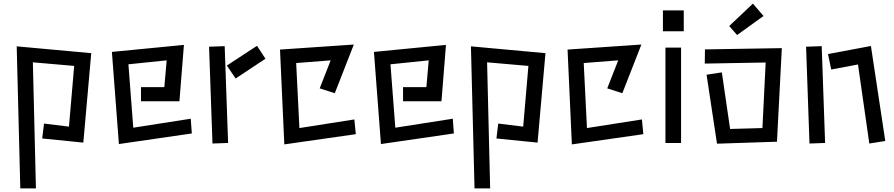

<svg xmlns="http://www.w3.org/2000/svg" viewBox="-20 -775 4978 1069"><path d="M225 -87 364 -70 393 -408 163 -428 180 274H93L73 -517L488 -479L444 19L215 -4Z M603 -486 1004 -525 979 -211H765V-290H895L908 -439L695 -417L722 -64L1042 -114L1048 -32L642 27Z M1243 -410 1411 -520 1458 -448 1292 -338ZM1144 -515 1231 -518 1250 21 1163 24Z M1539 -499 1950 -527 1844 -256 1760 -283 1821 -439 1629 -424 1647 -62 1953 -110 1961 -28 1563 29Z M2062 -486 2463 -525 2438 -211H2224V-290H2354L2367 -439L2154 -417L2181 -64L2501 -114L2507 -32L2101 27Z M2754 -87 2893 -70 2922 -408 2692 -428 2709 274H2622L2602 -517L3017 -479L2973 19L2744 -4Z M3140 -499 3551 -527 3445 -256 3361 -283 3422 -439 3230 -424 3248 -62 3554 -110 3562 -28 3164 29Z M3671 -717H3787V-601H3671ZM3685 -510H3772V21H3685Z M4040 -630 4172 -755 4231 -686 4084 -580ZM3914 -359 3999 -372 4045 -57 4225 -62 4243 -427 3904 -421 3905 -500 4333 -507 4306 13V14L3972 25Z M4757 -416 4608 -388 4590 -474 4829 -519 4909 10 4820 24ZM4468 -515 4555 -518 4574 21 4487 24Z"/></svg>

Font: Stick
Style: Regular
Weight: 400
Designer: Fontworks Inc.
Foundry: Fontworks Inc.
Version: Version 1.100